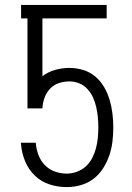

<svg xmlns="http://www.w3.org/2000/svg" viewBox="-20 -755 540 783"><path d="M252 8Q216 8 182 -3Q148 -14 122.5 -38.5Q97 -63 83 -96Q69 -129 66 -165L65 -173H126V-171Q128 -146 137 -122.5Q146 -99 163 -81.5Q180 -64 203.5 -55.5Q227 -47 252 -47Q273 -47 293.5 -54.5Q314 -62 330 -76.5Q346 -91 356 -110.5Q366 -130 371.5 -151Q377 -172 379 -193.5Q381 -215 381 -236Q381 -257 379 -277.5Q377 -298 372.5 -318Q368 -338 359.5 -357Q351 -376 337 -391.5Q323 -407 303.5 -415Q284 -423 263 -423Q241 -423 220 -416Q199 -409 184 -393Q169 -377 161.5 -356Q154 -335 153 -313H92V-680H66V-735H415V-680H153V-444Q176 -462 205 -470Q234 -478 263 -478Q292 -478 319.5 -469.5Q347 -461 368.5 -443Q390 -425 404.5 -400Q419 -375 427 -348Q435 -321 438.5 -292.5Q442 -264 442 -236V-235Q442 -206 438.5 -177Q435 -148 425.5 -120.5Q416 -93 400 -68Q384 -43 361 -25.5Q338 -8 309.5 0Q281 8 252 8Z"/></svg>

Font: Iosevka SS18 Light
Style: Regular
Weight: 300
Monospace: yes
Designer: Belleve Invis
Foundry: Belleve Invis
Version: Version 25.1.1; ttfautohint (v1.8.4)